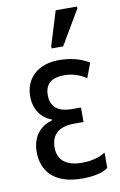

<svg xmlns="http://www.w3.org/2000/svg" viewBox="-89 -826 553 886"><g transform="rotate(-10 188.0 -383.0)"><path d="M188 -606H242L337 -767V-776H237L188 -617ZM223 10C268 10 317 3 345 -18V-90C310 -68 270 -62 234 -62C164 -62 122 -92 122 -153C122 -216 161 -246 231 -246H274V-314H230C169 -314 133 -341 133 -395C133 -447 161 -474 223 -474C261 -474 295 -463 326 -442L352 -511C313 -534 268 -547 211 -547C113 -547 52 -490 52 -405C52 -342 86 -299 132 -283V-279C82 -265 37 -225 37 -147C37 -56 94 10 223 10Z"/></g></svg>

Font: Noto Sans Condensed
Style: Regular
Weight: 400
Width: 3
Designer: Monotype Design Team
Foundry: Monotype Imaging Inc.
Version: Version 2.013